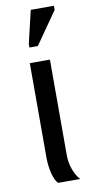

<svg xmlns="http://www.w3.org/2000/svg" viewBox="-87 -790 396 826"><g transform="rotate(-10 111.0 -376.5)"><path d="M97.2 0H193.8C181.8 -13 172.3 -29.5 165.3 -49.3C158.3 -69.2 154.8 -89.7 154.8 -110.8V-528.3H66.9V-115.2C66.9 -92.8 69.5 -70.6 74.7 -48.6C79.9 -26.6 87.4 -10.4 97.2 0ZM77.1 -594.7H113.8L211.9 -735.4V-753.4H110.8L77.1 -610.8Z"/></g></svg>

Font: Arimo
Style: Regular
Weight: 400
Designer: Steve Matteson
Foundry: Monotype Imaging Inc.
Version: Version 1.32